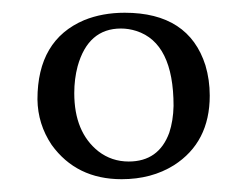

<svg xmlns="http://www.w3.org/2000/svg" viewBox="-20 -586 389 303"><path d="M39.1 -429.2Q39.1 -522.9 112.8 -554.2Q141.6 -565.9 176.8 -565.9Q277.8 -565.9 304.2 -482.9Q311 -460 311 -435.1Q311 -361.3 254.4 -325.2Q219.2 -303.2 171.9 -303.2Q100.6 -303.2 61.5 -357.4Q39.6 -390.1 39.1 -429.2ZM170.9 -541Q119.1 -541 102.5 -481.4Q97.2 -461.4 97.2 -439Q97.2 -377.4 135.3 -347.2Q156.2 -331.1 183.1 -331.1Q230.5 -331.1 247.1 -376.5Q253.4 -395.5 253.9 -418.9Q253.9 -518.1 195.3 -537.1Q183.1 -541 170.9 -541Z"/></svg>

Font: Linux Biolinum O
Style: Regular
Weight: 400
Designer: Philipp H. Poll
Foundry: Philipp H. Poll
Version: Version 1.0.4